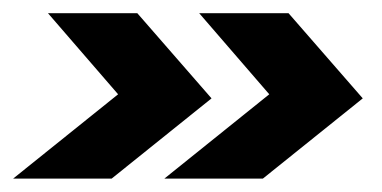

<svg xmlns="http://www.w3.org/2000/svg" viewBox="-38 -354 579 291"><path d="M-18.1 -83.3 141 -211.1 34.7 -334H170.1L282.6 -204.9L131.2 -83.3ZM211.1 -83.3 370.1 -211.1 263.9 -334H399.3L511.8 -204.9L360.4 -83.3Z"/></svg>

Font: Afacad
Style: Italic
Weight: 400
Italic angle: -14°
Designer: Kristian Moeller
Foundry: Dicotype
Version: Version 1.000